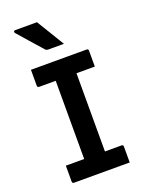

<svg xmlns="http://www.w3.org/2000/svg" viewBox="-173 -1030 845 1112"><g transform="rotate(-20 250.0 -473.5)"><path d="M427 0H84Q73 0 73 -11V-109H186V-591H84Q73 -591 73 -602V-700H416Q427 -700 427 -689V-591H314V-109H416Q427 -109 427 -98ZM200 -947Q228 -901 252.5 -861Q277 -821 304 -776H207Q197 -776 191 -782Q166 -810 149 -829.5Q132 -849 118.5 -864Q105 -879 91.5 -895Q78 -911 59 -932Q55 -937 57 -942Q59 -947 65 -947Z"/></g></svg>

Font: Recursive Sn Lnr St SmB
Style: Regular
Weight: 600
Version: Version 1.079;hotconv 1.0.112;makeotfexe 2.5.65598; ttfautoh